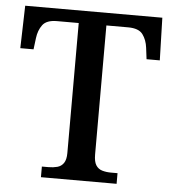

<svg xmlns="http://www.w3.org/2000/svg" viewBox="-52 -762 727 809"><g transform="rotate(5 312.0 -357.0)"><path d="M151 0V-45H179Q199 -45 216 -49.5Q233 -54 243 -68.5Q253 -83 253 -111V-661H161Q117 -661 100 -638Q83 -615 79 -582L73 -534H17L22 -714H602L607 -534H551L545 -582Q541 -615 524 -638Q507 -661 462 -661H370V-115Q370 -85 379.5 -70Q389 -55 406 -50Q423 -45 443 -45H471V0Z"/></g></svg>

Font: Noto Serif Armenian Medium
Style: Regular
Weight: 500
Version: Version 2.007